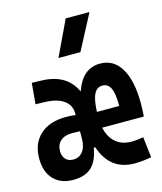

<svg xmlns="http://www.w3.org/2000/svg" viewBox="-119 -882 823 978"><g transform="rotate(-15 293.0 -392.5)"><path d="M146 9.8Q80.1 9.8 42.7 -30Q5.4 -69.8 5.4 -139.6Q5.4 -218.8 54.9 -264.2Q104.5 -309.6 190.9 -309.6Q218.3 -309.6 242.2 -306.2V-315.4Q242.2 -358.9 207.3 -383.8Q172.4 -408.7 109.9 -410.6L59.1 -412.1L68.8 -522.5L119.6 -521Q252 -517.6 298.3 -415.5Q336.4 -527.3 429.7 -527.3Q501 -527.3 539.8 -462.4Q578.6 -397.5 578.6 -279.3Q578.6 -261.7 577.9 -243.2Q577.1 -224.6 575.7 -209H356Q367.2 -157.7 399.7 -129.6Q432.1 -101.6 481.9 -101.6Q512.2 -101.6 545.4 -107.9L558.1 1Q537.6 4.9 514.6 7.3Q491.7 9.8 470.2 9.8Q339.8 9.8 296.4 -121.6H288.1Q278.8 -58.6 245.4 -24.4Q211.9 9.8 146 9.8ZM242.2 -186V-186.5V-220.7Q232.4 -221.2 221.4 -221.4Q210.4 -221.7 198.7 -221.7Q161.1 -221.7 139.4 -202.1Q117.7 -182.6 117.7 -149.4Q117.7 -122.1 132.3 -106.2Q147 -90.3 171.9 -90.3Q205.1 -90.3 223.6 -115.2Q242.2 -140.1 242.2 -185.5ZM351.1 -293.5H468.8Q468.8 -358.4 455.3 -387.2Q441.9 -416 412.1 -416Q383.3 -416 368.4 -387Q353.5 -357.9 351.1 -293.5ZM232.9 -609.4 320.8 -794.9H446.3L348.6 -609.4Z"/></g></svg>

Font: Cascadia Code SemiBold
Style: Regular
Weight: 600
Monospace: yes
Designer: Aaron Bell
Foundry: Saja Typeworks
Version: Version 2404.023; ttfautohint (v1.8.4)